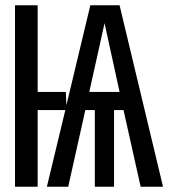

<svg xmlns="http://www.w3.org/2000/svg" viewBox="-20 -709 640 729"><path d="M514 0H599L434 -689H323L233 -313L232 -311L230 -360H123V-689H37V0H123V-291H228L158 0H239L304 -291H340V0H413V-291H449ZM319 -360 377 -621 434 -360Z"/></svg>

Font: FiraMono Nerd Font
Style: Regular
Weight: 400
Designer: Carrois Corporate & Edenspiekermann AG
Foundry: Carrois Corporate GbR & Edenspiekermann AG
Version: Version 003.206;Nerd Fonts 3.3.0